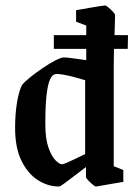

<svg xmlns="http://www.w3.org/2000/svg" viewBox="-20 -669 497 699"><path d="M213 -460Q221 -460 243.5 -457Q266 -454 294 -450V-491H176V-541H294V-576L257 -590V-632Q257 -632 272 -634.5Q287 -637 306.5 -640.5Q326 -644 342.5 -646.5Q359 -649 363 -649Q366 -649 374.5 -642Q383 -635 391 -626.5Q399 -618 399 -614L397 -541H446L445 -491H395L394 -429V-64L429 -50V-7Q429 -7 415 -4.5Q401 -2 382.5 1Q364 4 348 7Q332 10 328 10Q326 10 317 2.5Q308 -5 300.5 -13Q293 -21 293 -25V-61Q277 -49 255 -32Q233 -15 216 -2.5Q199 10 195 10Q154 10 117.5 -13.5Q81 -37 58 -84Q35 -131 35 -203Q35 -255 42 -296.5Q49 -338 60 -359Q68 -370 89 -387Q110 -404 135 -421Q160 -438 181.5 -449Q203 -460 213 -460ZM181 -399Q170 -397 162 -379.5Q154 -362 149.5 -323Q145 -284 145 -217Q145 -165 156 -133Q167 -101 181.5 -86Q196 -71 206 -71Q210 -71 223 -76.5Q236 -82 251.5 -89.5Q267 -97 278.5 -102.5Q290 -108 290 -108V-377Q274 -382 251.5 -388Q229 -394 209 -397.5Q189 -401 181 -399Z"/></svg>

Font: Grenze Gotisch Medium
Style: Regular
Weight: 500
Designer: Renata Polastri
Foundry: Omnibus-Type
Version: Version 1.001